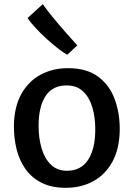

<svg xmlns="http://www.w3.org/2000/svg" viewBox="-20 -890 639 918"><path d="M294.5 8Q226.5 8 179 -16Q131.5 -40 102 -81.5Q72.5 -123 59.2 -176.8Q46 -230.5 46.5 -290Q48 -379.5 82 -440.5Q116 -501.5 174 -532.8Q232 -564 304.5 -564Q395.5 -564 450.2 -522.8Q505 -481.5 529.2 -413.8Q553.5 -346 552.5 -267Q551 -177.5 517.2 -116.2Q483.5 -55 425.8 -23.5Q368 8 294.5 8ZM297.5 -73.5Q366 -72.5 400.8 -125.2Q435.5 -178 435.5 -271.5Q435.5 -329.5 421.5 -376.8Q407.5 -424 377.8 -452.5Q348 -481 301.5 -481.5Q233.5 -483 199 -432.5Q164.5 -382 164.5 -288.5Q164.5 -230.5 178.5 -182Q192.5 -133.5 222 -104Q251.5 -74.5 297.5 -73.5ZM349.5 -673 302 -628.5Q287 -635.5 260.5 -655.8Q234 -676 204.5 -702.8Q175 -729.5 149.8 -756.8Q124.5 -784 112 -804L184.5 -870Q206.5 -839 234.5 -805Q262.5 -771 292.2 -737.2Q322 -703.5 349.5 -673Z"/></svg>

Font: Koeln Type Sans
Style: Regular
Weight: 400
Designer: Eben Sorkin
Foundry: Eben Sorkin
Version: Version 2.001